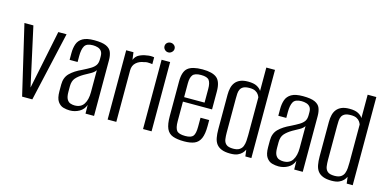

<svg xmlns="http://www.w3.org/2000/svg" viewBox="-64 -973 2672 1325"><g transform="rotate(15 1272.0 -310.5)"><path d="M130 0 14 -495H78L171 -71H169L256 -495H315L203 0Z M472 7Q449 7 425.5 0.5Q402 -6 385.5 -29.5Q369 -53 369 -103V-151Q369 -201 399.5 -231.5Q430 -262 483 -286Q517 -303 538.5 -316Q560 -329 571 -345Q582 -361 582 -388V-409Q582 -433 572 -446Q562 -459 545.5 -464Q529 -469 511 -469Q466 -469 452 -444.5Q438 -420 438 -372V-330H381V-378Q381 -415 391 -443.5Q401 -472 429 -488.5Q457 -505 511 -505Q568 -505 596.5 -492Q625 -479 634.5 -455Q644 -431 644 -398V0H583L582 -62Q570 -28 539 -10.5Q508 7 472 7ZM495 -35Q540 -35 560.5 -67Q581 -99 581 -152V-310Q571 -294 548 -281Q525 -268 501 -255Q467 -235 448.5 -213.5Q430 -192 430 -154V-115Q430 -79 440 -62Q450 -45 465 -40Q480 -35 495 -35Z M741 0V-495H793L800 -442Q811 -470 836 -482Q861 -494 886 -497Q914 -503 940 -498V-449Q936 -450 926 -451Q916 -452 904.5 -452Q893 -452 883 -448Q849 -444 826 -423.5Q803 -403 803 -368V0Z M994 0V-495H1055V0ZM1025 -556Q1010 -556 999.5 -566.5Q989 -577 989 -591Q989 -606 999.5 -615.5Q1010 -625 1025 -625Q1039 -625 1050 -615.5Q1061 -606 1061 -591Q1061 -577 1050 -566.5Q1039 -556 1025 -556Z M1289 9Q1239 9 1208 -2.5Q1177 -14 1163 -45Q1149 -76 1149 -135V-382Q1149 -452 1180.5 -478Q1212 -504 1285 -504Q1356 -504 1387.5 -478Q1419 -452 1419 -382V-254H1211V-114Q1211 -66 1226 -47.5Q1241 -29 1287 -29Q1329 -29 1343 -47Q1357 -65 1357 -114V-178H1419V-136Q1419 -78 1405 -46.5Q1391 -15 1362.5 -3Q1334 9 1289 9ZM1211 -286H1357V-384Q1357 -426 1343 -445Q1329 -464 1285 -464Q1241 -464 1226 -445Q1211 -426 1211 -384Z M1618 8Q1581 8 1557 -1.5Q1533 -11 1519.5 -28.5Q1506 -46 1501 -72.5Q1496 -99 1496 -133V-380Q1496 -407 1501.5 -429.5Q1507 -452 1520 -468.5Q1533 -485 1555 -494.5Q1577 -504 1611 -504Q1651 -504 1673.5 -492Q1696 -480 1706 -463V-630H1768V0H1725L1719 -47Q1713 -34 1701.5 -21.5Q1690 -9 1670.5 -0.5Q1651 8 1618 8ZM1629 -30Q1658 -30 1674 -40.5Q1690 -51 1696.5 -68Q1703 -85 1704.5 -105.5Q1706 -126 1706 -146V-417Q1703 -426 1695.5 -437Q1688 -448 1673 -456Q1658 -464 1632 -464Q1603 -464 1588 -456Q1573 -448 1566.5 -434.5Q1560 -421 1559 -404Q1558 -387 1558 -369V-125Q1558 -101 1561 -79Q1564 -57 1579 -43.5Q1594 -30 1629 -30Z M1963 7Q1940 7 1916.5 0.5Q1893 -6 1876.5 -29.5Q1860 -53 1860 -103V-151Q1860 -201 1890.5 -231.5Q1921 -262 1974 -286Q2008 -303 2029.5 -316Q2051 -329 2062 -345Q2073 -361 2073 -388V-409Q2073 -433 2063 -446Q2053 -459 2036.5 -464Q2020 -469 2002 -469Q1957 -469 1943 -444.5Q1929 -420 1929 -372V-330H1872V-378Q1872 -415 1882 -443.5Q1892 -472 1920 -488.5Q1948 -505 2002 -505Q2059 -505 2087.5 -492Q2116 -479 2125.5 -455Q2135 -431 2135 -398V0H2074L2073 -62Q2061 -28 2030 -10.5Q1999 7 1963 7ZM1986 -35Q2031 -35 2051.5 -67Q2072 -99 2072 -152V-310Q2062 -294 2039 -281Q2016 -268 1992 -255Q1958 -235 1939.5 -213.5Q1921 -192 1921 -154V-115Q1921 -79 1931 -62Q1941 -45 1956 -40Q1971 -35 1986 -35Z M2342 8Q2305 8 2281 -1.5Q2257 -11 2243.5 -28.5Q2230 -46 2225 -72.5Q2220 -99 2220 -133V-380Q2220 -407 2225.5 -429.5Q2231 -452 2244 -468.5Q2257 -485 2279 -494.5Q2301 -504 2335 -504Q2375 -504 2397.5 -492Q2420 -480 2430 -463V-630H2492V0H2449L2443 -47Q2437 -34 2425.5 -21.5Q2414 -9 2394.5 -0.5Q2375 8 2342 8ZM2353 -30Q2382 -30 2398 -40.5Q2414 -51 2420.5 -68Q2427 -85 2428.5 -105.5Q2430 -126 2430 -146V-417Q2427 -426 2419.5 -437Q2412 -448 2397 -456Q2382 -464 2356 -464Q2327 -464 2312 -456Q2297 -448 2290.5 -434.5Q2284 -421 2283 -404Q2282 -387 2282 -369V-125Q2282 -101 2285 -79Q2288 -57 2303 -43.5Q2318 -30 2353 -30Z"/></g></svg>

Font: Alumni Sans
Style: Regular
Weight: 400
Designer: Robert E. Leuschke
Foundry: Robert E. Leuschke
Version: Version 1.018